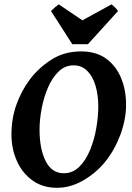

<svg xmlns="http://www.w3.org/2000/svg" viewBox="-20 -873 622 908"><path d="M576.2 -377.9Q576.2 -309.1 549.8 -237.3Q523.4 -165.5 479 -109.9Q437.5 -57.6 376.2 -21.2Q314.9 15.1 249.5 15.1Q182.1 15.1 134 -19.3Q85.9 -53.7 60.1 -111.1Q34.2 -168.5 34.2 -236.8Q34.2 -313 57.9 -378.7Q81.5 -444.3 121.1 -497.1Q162.1 -551.8 222.9 -590.8Q283.7 -629.9 363.8 -629.9Q435.1 -629.9 482.2 -595.5Q529.3 -561 552.7 -503.9Q576.2 -446.8 576.2 -377.9ZM444.8 -369.1Q444.8 -424.3 431.6 -468.3Q418.5 -512.2 392.3 -538.1Q366.2 -564 328.1 -564Q287.1 -564 256.8 -534.4Q226.6 -504.9 206.5 -458Q186.5 -411.1 176.8 -358.6Q167 -306.2 167 -259.8Q167 -168.5 196 -111.1Q225.1 -53.7 281.2 -53.7Q324.7 -53.7 355.7 -85Q386.7 -116.2 406.5 -165Q426.3 -213.9 435.5 -268.3Q444.8 -322.8 444.8 -369.1ZM538.1 -820.8 396 -664.1H321.8L221.2 -820.8Q229 -829.1 239.5 -838.1Q250 -847.2 257.8 -852.5L369.6 -776.9L507.8 -852.5Q513.7 -847.7 523.2 -838.6Q532.7 -829.6 538.1 -820.8Z"/></svg>

Font: Gentium Book Plus
Style: Bold Italic
Weight: 700
Italic angle: -8°
Designer: Victor Gaultney, Annie Olsen, Iska Routamaa, Becca Hirsbrunner
Foundry: SIL International
Version: Version 6.101